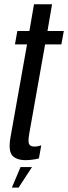

<svg xmlns="http://www.w3.org/2000/svg" viewBox="-20 -743 318 898"><path d="M99 6Q130.5 6 162 -2L173 -63.5Q157 -57.5 140 -57.5Q123 -57.5 116.5 -68.5Q110 -79.5 117 -119L191 -535.5H267L278.5 -598H202L223.5 -723H139L117.5 -598H61L50 -535.5H106.5L29 -100.5Q18 -36.5 38 -15.2Q58 6 99 6ZM35.5 134.5H67L129.5 38.5H76Z"/></svg>

Font: Anybody ExtraCondensed
Style: Italic
Weight: 400
Width: 2
Italic angle: -10°
Version: Version 1.113;gftools[0.9.25]